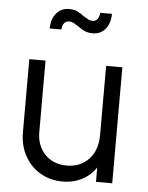

<svg xmlns="http://www.w3.org/2000/svg" viewBox="-55 -827 683 884"><g transform="rotate(5 286.5 -385.0)"><path d="M66 -198V-536H141V-207Q141 -142 179.5 -102.5Q218 -63 280 -63Q343 -63 382 -104.5Q421 -146 421 -217V-536H496V0H421V-104L438 -100Q418 -48 372.5 -18Q327 12 267 12Q211 12 165 -14.5Q119 -41 92.5 -89Q66 -137 66 -198ZM276 -707Q260 -717 252.5 -721Q245 -725 234 -725Q220 -725 211.5 -715.5Q203 -706 201 -685H147Q148 -730 170.5 -756Q193 -782 228 -782Q251 -782 266 -775Q281 -768 298 -755Q314 -745 322 -741Q330 -737 340 -737Q355 -737 363 -747.5Q371 -758 373 -777H427Q426 -732 404 -706Q382 -680 347 -680Q324 -680 308.5 -687Q293 -694 276 -707Z"/></g></svg>

Font: Trafiko Sans Variable
Style: Regular
Weight: 400
Designer: Gumpita Rahayu / Trafiko
Foundry: Tokotype / Trafiko
Version: Version 0.001;FEAKit 1.0